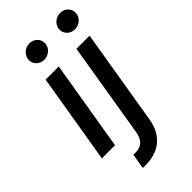

<svg xmlns="http://www.w3.org/2000/svg" viewBox="-294 -824 1097 1097"><g transform="rotate(-45 254.5 -276.0)"><path d="M25.9 0H132.1L223 -545.5H116.8ZM127.8 -693.9C126.1 -659.1 155.2 -630.7 191.8 -630.7C228.7 -630.7 260.3 -659.1 261.7 -693.9C263.5 -729 234.4 -757.5 197.8 -757.5C160.9 -757.5 129.3 -729 127.8 -693.9ZM152.3 204.2C159.8 204.5 166.5 204.5 173.7 204.5C286.6 204.5 357.2 144.9 375.7 35.5L471.9 -545.5H365.8L269.9 34.8C260.7 85.2 234.7 112.9 184.7 112.9H167.6ZM374.6 -692.8C372.9 -658 402 -629.6 438.6 -629.6C475.5 -629.6 507.1 -658 508.5 -692.8C510.3 -728 481.2 -756.4 444.6 -756.4C407.7 -756.4 376.1 -728 374.6 -692.8Z"/></g></svg>

Font: Magic Ui Pro Medium
Style: Italic
Weight: 500
Italic angle: -9.39999°
Designer: Stefan Endress, Andreas Faust
Version: Version 1.000;FEAKit 1.0